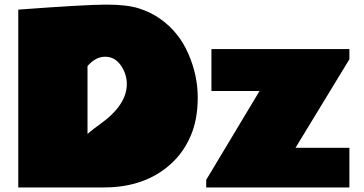

<svg xmlns="http://www.w3.org/2000/svg" viewBox="-20 -822 1595 842"><path d="M60.1 -779.8Q356.4 -801.8 447 -801.8Q537.6 -801.8 590.1 -784.9Q642.6 -768.1 684.1 -738.3Q764.6 -681.2 805.9 -586.4Q847.2 -491.7 847.2 -394.5Q847.2 -297.4 815.7 -224.9Q784.2 -152.3 728.5 -102.5Q615.2 0 435.5 0Q435.1 0 434.1 0H60.1ZM1118.2 -422.9H907.2V-606.9H1512.2V-562L1275.9 -173.8H1512.2V0H884.3V-33.2ZM363.8 -532.2V-234.9Q389.6 -256.8 419.9 -278.3Q536.1 -361.8 536.1 -453.1Q536.1 -497.6 509.8 -535.4Q483.4 -573.2 441.2 -573.2Q398.9 -573.2 363.8 -532.2Z"/></svg>

Font: Fz Rammetto One
Style: Regular
Weight: 400
Designer: Vernon Adams
Foundry: Vernon Adams
Version: Vit hóa bi c Thuy @ FontZin.Com